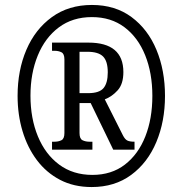

<svg xmlns="http://www.w3.org/2000/svg" viewBox="-20 -745 738 775"><path d="M350 10Q278 10 222.5 -19Q167 -48 129 -98.5Q91 -149 71 -215.5Q51 -282 51 -358Q51 -461 86.5 -544Q122 -627 189.5 -676Q257 -725 351 -725Q445 -725 511 -676Q577 -627 611.5 -544Q646 -461 646 -358Q646 -255 611 -171.5Q576 -88 509.5 -39Q443 10 350 10ZM353 -39Q430 -39 484 -80.5Q538 -122 566.5 -194Q595 -266 595 -358Q595 -450 566 -522Q537 -594 482.5 -635Q428 -676 351 -676Q273 -676 217.5 -634.5Q162 -593 132.5 -521Q103 -449 103 -359Q103 -267 133 -194.5Q163 -122 219 -80.5Q275 -39 353 -39ZM190 -141V-173H200Q216 -173 228 -179Q240 -185 240 -208V-505Q240 -528 228 -534Q216 -540 200 -540H190V-573H337Q478 -573 478 -454Q478 -406 455 -380.5Q432 -355 403 -344L476 -199Q484 -183 493.5 -178Q503 -173 523 -173V-141H437L346 -329H301V-208Q301 -185 313 -179Q325 -173 341 -173H353V-141ZM336 -369Q381 -369 398 -389.5Q415 -410 415 -453Q415 -498 396 -517Q377 -536 333 -536H301V-369Z"/></svg>

Font: Noto Serif Ethiopic ExtraCondensed ExtraBold
Style: Regular
Weight: 800
Width: 2
Designer: Monotype Design Team
Foundry: Monotype Imaging Inc.
Version: Version 2.102; ttfautohint (v1.8.4.7-5d5b)